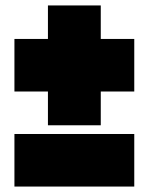

<svg xmlns="http://www.w3.org/2000/svg" viewBox="-20 -686 546 705"><path d="M156 -226V-350H33V-543H156V-666H350V-543H473V-350H350V-226ZM33 -1V-194H473V-1Z"/></svg>

Font: Tomorrow Black
Style: Regular
Weight: 900
Designer: Tony de Marco, Monica Rizzolli
Foundry: Just in Type
Version: Version 2.002